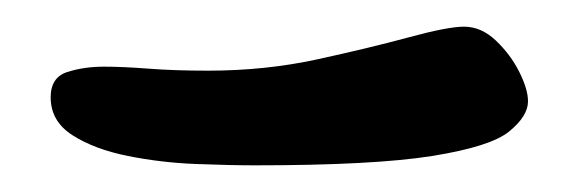

<svg xmlns="http://www.w3.org/2000/svg" viewBox="-20 -372 438 144"><path d="M171 -248Q153 -248 127 -249Q101 -250 76 -255Q51 -260 34.5 -270.5Q18 -281 18 -299Q18 -314 30.5 -318Q43 -322 58 -322Q72 -322 91.5 -320.5Q111 -319 136 -319Q179 -319 218 -327.5Q257 -336 286.5 -344Q316 -352 328 -352Q341 -352 352 -341.5Q363 -331 369.5 -318Q376 -305 376 -296Q376 -285 362 -273.5Q348 -262 304 -255Q260 -248 171 -248Z"/></svg>

Font: Solitreo
Style: Regular
Weight: 400
Designer: Nathan Gross, Bryan Kirschen, Binghamton University
Foundry: Eli Heuer
Version: Version 1.100; ttfautohint (v1.8.4.7-5d5b)